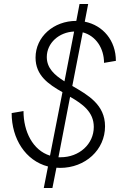

<svg xmlns="http://www.w3.org/2000/svg" viewBox="-20 -820 598 956"><path d="M279 16C405 16 503 -74 503 -191C503 -299 418 -347 340 -392L392 -659C457 -642 498 -580 498 -507L557 -517C557 -618 493 -694 402 -712L419 -800H376L360 -716C247 -716 157 -637 157 -533C157 -444 222 -400 291 -361L229 -45C143 -72 97 -165 97 -267L38 -257C38 -129 107 -20 219 9L198 116H241L261 15ZM213 -536C213 -606 274 -660 349 -663L301 -415C252 -446 213 -480 213 -536ZM271 -37 329 -338C392 -302 447 -262 447 -188C447 -102 374 -37 282 -37Z"/></svg>

Font: Uncut Sans Light Italic
Style: Regular
Weight: 300
Italic angle: -11°
Designer: Kasper Nordkvist
Foundry: UNCUT.wtf
Version: Version 1.304;Glyphs 3.2 (3246)